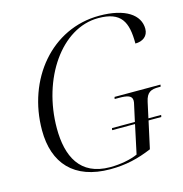

<svg xmlns="http://www.w3.org/2000/svg" viewBox="-108 -823 890 932"><g transform="rotate(-15 337.0 -357.0)"><path d="M333 10C411 10 474 -5 543 -34L573 -171H637L639 -181H575L592 -259C602 -306 624 -314 662 -314H672L674 -324H443L441 -314H462C505 -314 528 -308 528 -283C528 -278 527 -269 525 -263L507 -181H392L390 -171H505L474 -26C439 -10 386 0 335 0C183 0 133 -109 133 -249C133 -497 279 -714 465 -714C581 -714 608 -657 608 -548C645 -548 673 -568 673 -605C673 -675 604 -724 473 -724C233 -724 61 -514 61 -258C61 -93 151 10 333 10Z"/></g></svg>

Font: Noto Serif Display Light
Style: Italic
Weight: 300
Italic angle: -12°
Designer: Monotype Design Team
Foundry: Monotype Imaging Inc.
Version: Version 2.009